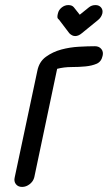

<svg xmlns="http://www.w3.org/2000/svg" viewBox="-20 -736 425 756"><path d="M212 -659Q206 -663 206 -669.5Q206 -676 208 -683Q211 -697 223 -706.5Q235 -716 249 -716Q264 -716 271 -707L294 -678L330 -707Q341 -716 356 -716Q370 -716 378 -706.5Q386 -697 383 -683Q379 -668 367 -658L302 -605Q289 -594 276 -594Q264 -594 253 -605ZM115 -38Q111 -22 97 -11Q83 0 67 0Q51 0 42.5 -11Q34 -22 38 -38L127 -457Q134 -493 161 -512.5Q188 -532 221.5 -541Q255 -550 291 -552Q327 -554 354 -554Q370 -554 379 -543Q388 -532 384 -516Q379 -493 360.5 -485Q342 -477 316.5 -474.5Q291 -472 261.5 -472Q232 -472 205 -465Z"/></svg>

Font: VDS Compensated
Style: Light Italic
Weight: 300
Italic angle: -12°
Designer: artmaker
Foundry: artmaker
Version: Version 1.000 2012 initial release